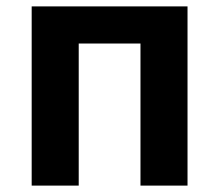

<svg xmlns="http://www.w3.org/2000/svg" viewBox="-20 -580 685 600"><path d="M79 0V-560H566V0H419V-444H226V0Z"/></svg>

Font: Chiron Sans HK TT
Style: Bold
Weight: 700
Designer: Ryoko NISHIZUKA 西塚涼子 (kana, bopomofo & ideographs); Paul D. Hunt (Latin, Greek & Cyrillic); Sandoll Communications 산돌커뮤니
Foundry: Adobe
Version: Version 2.022;hotconv 1.0.109;makeotfexe 2.5.65596